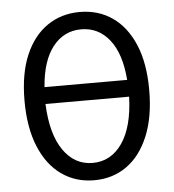

<svg xmlns="http://www.w3.org/2000/svg" viewBox="-50 -715 700 773"><g transform="rotate(-5 300.0 -328.0)"><path d="M300 12Q226 12 169 -28Q112 -68 80 -145Q48 -222 48 -331Q48 -440 80 -515Q112 -590 169 -629Q226 -668 300 -668Q375 -668 431.5 -629Q488 -590 520 -515Q552 -440 552 -331Q552 -222 520 -145Q488 -68 431.5 -28Q375 12 300 12ZM300 -598Q230 -598 185.5 -541.5Q141 -485 133 -379H467Q459 -485 414.5 -541.5Q370 -598 300 -598ZM300 -58Q374 -58 419.5 -123.5Q465 -189 469 -311H131Q136 -189 181.5 -123.5Q227 -58 300 -58Z"/></g></svg>

Font: SauceCodePro NFM
Style: Regular
Weight: 400
Monospace: yes
Designer: Paul D. Hunt, Teo Tuominen
Foundry: Adobe
Version: Version 2.042;hotconv 1.1.0;makeotfexe 2.6.0;Nerd Fonts 3.3.